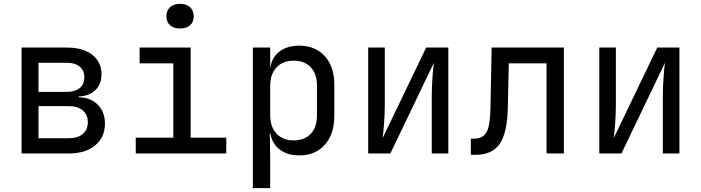

<svg xmlns="http://www.w3.org/2000/svg" viewBox="-20 -797 3640 997"><path d="M92 0V-550H328Q411 -550 459 -512.5Q507 -475 507 -411Q507 -360 475 -329Q443 -298 388 -296V-292Q450 -291 487.5 -253.5Q525 -216 525 -155Q525 -84 474 -42Q423 0 336 0ZM180 -320H328Q370 -320 394 -340Q418 -360 418 -396Q418 -431 394 -451Q370 -471 328 -471H180ZM180 -79H336Q383 -79 409.5 -101Q436 -123 436 -163Q436 -202 409.5 -224Q383 -246 336 -246H180Z M685 0V-82H880V-468H705V-550H970V-82H1155V0ZM915 -649Q882 -649 863 -666Q844 -683 844 -712Q844 -742 863 -759.5Q882 -777 915 -777Q948 -777 967 -759.5Q986 -742 986 -712Q986 -683 967 -666Q948 -649 915 -649Z M1293 180V-550H1383V-445H1384Q1391 -499 1431.5 -529.5Q1472 -560 1534 -560Q1617 -560 1666.5 -505.5Q1716 -451 1716 -356V-195Q1716 -100 1666.5 -45Q1617 10 1534 10Q1472 10 1432 -21Q1392 -52 1384 -105H1381L1383 20V180ZM1504 -68Q1561 -68 1593.5 -102Q1626 -136 1626 -200V-350Q1626 -414 1593.5 -448Q1561 -482 1504 -482Q1449 -482 1416 -447Q1383 -412 1383 -350V-200Q1383 -138 1416 -103Q1449 -68 1504 -68Z M1892 0V-550H1978V-250Q1978 -207 1974.5 -158Q1971 -109 1967 -80L2193 -550H2308V0H2222V-300Q2222 -344 2225.5 -393Q2229 -442 2233 -471L2007 0Z M2425 7V-77H2443Q2489 -77 2507.5 -113Q2526 -149 2527 -242L2533 -550H2908V0H2818V-468H2622L2617 -238Q2614 -107 2575 -50Q2536 7 2448 7Z M3092 0V-550H3178V-250Q3178 -207 3174.5 -158Q3171 -109 3167 -80L3393 -550H3508V0H3422V-300Q3422 -344 3425.5 -393Q3429 -442 3433 -471L3207 0Z"/></svg>

Font: NKDuy Mono
Style: Regular
Weight: 400
Monospace: yes
Designer: NKDuy
Foundry: NKDuy
Version: Version 2.251; ttfautohint (v1.8.4.7-5d5b)